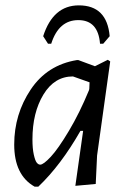

<svg xmlns="http://www.w3.org/2000/svg" viewBox="-20 -689 479 716"><path d="M159 -526 141 -554Q178 -669 274 -669Q379 -669 389 -554L365 -526H353Q346 -614 272 -614Q199 -614 171 -526ZM267 -465H272L334 -442L382 -466L391 -460L342 -109L337 -3L261 4L290 -201H280Q207 -73 123 7H109Q33 -36 33 -150Q33 -263 94.5 -355Q156 -447 267 -465ZM101 -169Q101 -135 106 -112.5Q111 -90 117 -82.5Q123 -75 130 -75Q142 -75 169.5 -104.5Q197 -134 237 -201Q277 -268 312 -353L313 -358L314 -382L252 -404Q183 -404 142 -336.5Q101 -269 101 -169Z"/></svg>

Font: Alegreya Sans
Style: Italic
Weight: 400
Italic angle: -7°
Designer: Juan Pablo del Peral
Foundry: Huerta Tipografica
Version: Version 2.007